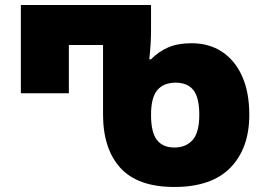

<svg xmlns="http://www.w3.org/2000/svg" viewBox="-20 -734 1059 764"><path d="M674 10Q528 10 459 -66Q390 -142 390 -279V-555H254V-363H63V-714H581V-615Q581 -560 574 -498H581Q611 -529 649.5 -545.5Q688 -562 742 -562Q812 -562 863.5 -528Q915 -494 943.5 -430.5Q972 -367 972 -277Q972 -144 897 -67Q822 10 674 10ZM674 -147Q720 -147 746.5 -177Q773 -207 773 -277Q773 -346 749.5 -375.5Q726 -405 679 -405Q631 -405 606 -375.5Q581 -346 581 -277Q581 -207 604.5 -177Q628 -147 674 -147Z"/></svg>

Font: Noto Sans Georgian Black
Style: Regular
Weight: 900
Designer: Monotype Design Team, Akaki Razmadze
Foundry: Google LLC
Version: Version 2.005; ttfautohint (v1.8.4.7-5d5b)